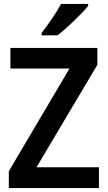

<svg xmlns="http://www.w3.org/2000/svg" viewBox="-20 -958 549 978"><path d="M429 -928V-938H291C267 -893 225 -833 192 -790V-778H273C321 -815 399 -890 429 -928ZM484 0V-106H166L476 -628V-714H33V-609H334L25 -86V0Z"/></svg>

Font: Noto Sans Gujarati UI SemiCondensed SemiBold
Style: Regular
Weight: 600
Width: 4
Designer: Jelle Bosma - Monotype Design Team, Universal Thirst
Foundry: Monotype Imaging Inc.
Version: Version 2.106